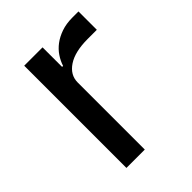

<svg xmlns="http://www.w3.org/2000/svg" viewBox="-157 -603 688 688"><g transform="rotate(-45 187.5 -259.0)"><path d="M82 0V-518H175V-419H180Q186 -438 198 -456Q210 -474 228 -487.5Q246 -501 270.5 -509.5Q295 -518 326 -518H357V-425H311Q246 -425 210.5 -401.5Q175 -378 175 -340V0Z"/></g></svg>

Font: IBM Plex Sans Text
Style: Regular
Weight: 450
Designer: Mike Abbink, Paul van der Laan, Pieter van Rosmalen
Foundry: Bold Monday
Version: Version 3.005